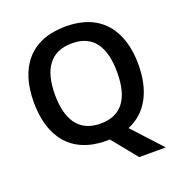

<svg xmlns="http://www.w3.org/2000/svg" viewBox="-155 -858 1097 1161"><g transform="rotate(-20 393.5 -277.5)"><path d="M730 -358C730 -580 620 -725 395 -725C164 -725 57 -579 57 -359C57 -137 164 10 394 10C399 10 406 9 412 9L543 170H714L542 -17C668 -68 730 -193 730 -358ZM193 -358C193 -519 254 -616 395 -616C534 -616 593 -519 593 -358C593 -197 534 -100 394 -100C255 -100 193 -197 193 -358Z"/></g></svg>

Font: Noto Sans Khmer UI SemiBold
Style: Regular
Weight: 600
Designer: Danh Hong and the Monotype Design Team
Foundry: Monotype Imaging Inc.
Version: Version 2.002